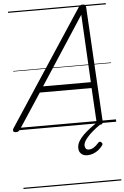

<svg xmlns="http://www.w3.org/2000/svg" viewBox="-132 -1072 1051 1629"><g transform="rotate(-5 393.5 -257.5)"><path d="M-22 14Q-38 14 -43.5 5Q-49 -4 -40 -20L600 -994Q608 -1006 615.5 -1010.5Q623 -1015 637 -1015Q650 -1015 656.5 -1009.5Q663 -1004 664 -988L719 -14Q720 0 713.5 7Q707 14 692 14Q678 14 673 8.5Q668 3 667 -10L650 -303H209L16 -9Q6 5 -1 9.5Q-8 14 -22 14ZM241 -353H648L617 -930ZM564 262Q532 262 512.5 243.5Q493 225 493 194Q493 165 509 137.5Q525 110 551.5 84.5Q578 59 609.5 35Q641 11 673 -11L716 -8V-3Q690 15 660.5 37.5Q631 60 605.5 84.5Q580 109 564 133Q548 157 548 178Q548 194 556.5 204.5Q565 215 582 215Q603 215 624 202Q645 189 666 164Q672 158 679 157Q686 156 693 164Q699 169 700.5 175.5Q702 182 696 190Q681 211 660 227.5Q639 244 614.5 253Q590 262 564 262ZM0 490H833V500H0ZM0 -20H833V0H0ZM0 -505H833V-500H0ZM0 -1010H833V-1000H0Z"/></g></svg>

Font: Playwrite RO Guides
Style: Regular
Weight: 400
Designer: Veronika Burian, José Scaglione
Foundry: TypeTogether
Version: Version 1.003